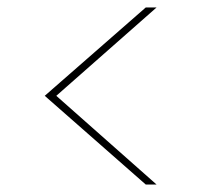

<svg xmlns="http://www.w3.org/2000/svg" viewBox="-20 -532 540 515"><path d="M400 -37H371L100 -275L371 -512H400L131 -275Z"/></svg>

Font: DM Sans 12pt Thin
Style: Regular
Weight: 250
Version: Version 4.004;gftools[0.9.30]